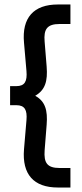

<svg xmlns="http://www.w3.org/2000/svg" viewBox="-20 -740 366 856"><path d="M238 96H294V9H246C190 9 175 -14 179 -70L188 -184C193 -248 182 -288 137 -313C182 -339 193 -379 188 -443L179 -554C174 -610 190 -633 246 -633H294V-720H238C130 -720 77 -661 87 -550L98 -423C102 -377 90 -356 53 -356H25V-271H53C90 -271 102 -250 98 -204L87 -74C78 37 130 96 238 96Z"/></svg>

Font: MV Cash Medium
Style: Regular
Weight: 500
Designer: Rodrigo Fuenzalida
Foundry: fragTYPE
Version: Version 1.100;Glyphs 3.1.2 (3151)